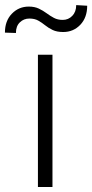

<svg xmlns="http://www.w3.org/2000/svg" viewBox="-69 -747 369 767"><path d="M140.6 -528.3V0H82.5V-528.3ZM235.4 -726.6 279.3 -724.1Q279.3 -676.8 251.7 -647.9Q224.1 -619.1 183.6 -619.1Q158.2 -619.1 141.4 -627.2Q124.5 -635.3 111.3 -646Q98.1 -656.7 83.7 -664.8Q69.3 -672.9 48.3 -672.9Q25.9 -672.9 10.3 -657.7Q-5.4 -642.6 -5.4 -615.2L-49.3 -616.7Q-49.3 -663.6 -21.7 -692.1Q5.9 -720.7 45.9 -720.7Q69.3 -720.7 86.2 -712.6Q103 -704.6 117.2 -694.1Q131.3 -683.6 146.5 -675.5Q161.6 -667.5 181.6 -667.5Q204.1 -667.5 219.7 -683.6Q235.4 -699.7 235.4 -726.6Z"/></svg>

Font: Vazirmatn UI FD ExtraLight
Style: Regular
Weight: 200
Designer: Saber Rastikerdar
Foundry: Saber Rastikerdar
Version: Version 33.003